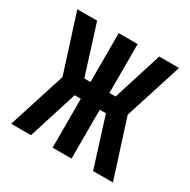

<svg xmlns="http://www.w3.org/2000/svg" viewBox="-124 -637 748 755"><g transform="rotate(30 250.0 -260.0)"><path d="M207 0V-222H179L109 0H19L102 -260L19 -520H109L179 -298H207V-520H293V-298H321L391 -520H481L398 -260L481 0H391L321 -222H293V0Z"/></g></svg>

Font: Iosevka SS04 Medium
Style: Regular
Weight: 500
Monospace: yes
Designer: Belleve Invis
Foundry: Belleve Invis
Version: Version 19.0.0; ttfautohint (v1.8.4)